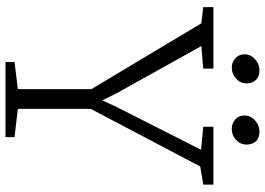

<svg xmlns="http://www.w3.org/2000/svg" viewBox="-153 -813 966 700"><g transform="rotate(90 330.0 -463.0)"><path d="M6 0ZM305 -45V-313L65 -714L6 -721V-758H230V-721L148 -714L320 -405L346 -353L370 -405L526 -713L442 -721V-758H653V-721L587 -710L377 -311V-45L480 -33V0H206V-33ZM284 -880Q284 -856 266.5 -840.5Q249 -825 226 -825Q207 -825 192.5 -838Q178 -851 178 -872Q178 -894 196 -910Q214 -926 235 -926Q259 -926 271.5 -913Q284 -900 284 -880ZM507 -879Q507 -856 490 -840.5Q473 -825 450 -825Q430 -825 415.5 -837.5Q401 -850 401 -871Q401 -894 419 -910Q437 -926 459 -926Q483 -926 495 -913Q507 -900 507 -879Z"/></g></svg>

Font: Martel UltraLight
Style: Regular
Weight: 250
Designer: Dan Reynolds
Foundry: Dan Reynolds
Version: Version 1.001; ttfautohint (v1.1) -l 5 -r 5 -G 72 -x 0 -D la